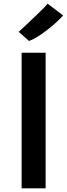

<svg xmlns="http://www.w3.org/2000/svg" viewBox="-20 -1032 369 1052"><path d="M98.5 0V-743H230V0ZM139 -807.5 82.5 -857.5Q84.5 -859.5 100.8 -874.5Q117 -889.5 139.5 -910.8Q162 -932 184.8 -953.8Q207.5 -975.5 223.2 -992Q239 -1008.5 240.5 -1012L326 -947.5Q309.5 -929 286 -907.5Q262.5 -886 236 -865.8Q209.5 -845.5 184.2 -830Q159 -814.5 139 -807.5Z"/></svg>

Font: Merriweather Sans Medium
Style: Regular
Weight: 500
Designer: Eben Sorkin
Foundry: Eben Sorkin
Version: Version 2.001